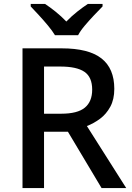

<svg xmlns="http://www.w3.org/2000/svg" viewBox="-20 -961 675 981"><path d="M295 -714Q433 -714 498.5 -662.5Q564 -611 564 -507Q564 -453 543.5 -415.5Q523 -378 491.5 -354.5Q460 -331 424 -317L625 0H499L327 -288H205V0H95V-714ZM288 -621H205V-380H293Q376 -380 413.5 -411Q451 -442 451 -503Q451 -567 411.5 -594Q372 -621 288 -621ZM261 -781Q247 -804 225 -830.5Q203 -857 179 -883Q155 -909 137 -928V-941H210Q236 -924 264.5 -901Q293 -878 319 -851Q345 -878 374 -901Q403 -924 429 -941H504V-928Q485 -909 460.5 -883Q436 -857 413.5 -830.5Q391 -804 379 -781Z"/></svg>

Font: Noto Sans Kawi Medium
Style: Regular
Weight: 500
Designer: Fadhl Haqq
Version: Version 1.000